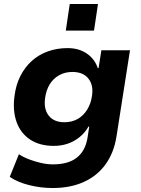

<svg xmlns="http://www.w3.org/2000/svg" viewBox="-20 -756 709 966"><path d="M245 190Q185 190 127 175.5Q69 161 29 134L75 20Q98 35 127 46Q156 57 187 64Q218 71 246 71Q323 71 366 37.5Q409 4 420 -61L429 -119H425Q407 -87 379 -65Q351 -43 319 -32.5Q287 -22 251 -22Q180 -22 132 -53.5Q84 -85 63.5 -142Q43 -199 53 -273Q60 -329 82.5 -373.5Q105 -418 140 -449.5Q175 -481 221 -497.5Q267 -514 320 -514Q377 -514 417 -486.5Q457 -459 472 -413L476 -414L490 -503H634L566 -69Q553 13 511 71Q469 129 401.5 159.5Q334 190 245 190ZM304 -141Q342 -141 371 -157.5Q400 -174 419 -205Q438 -236 443 -275Q451 -328 424.5 -361Q398 -394 344 -394Q307 -394 277.5 -377.5Q248 -361 230 -331.5Q212 -302 207 -263Q199 -208 225 -174.5Q251 -141 304 -141ZM311 -602 331 -736H473L453 -602Z"/></svg>

Font: Nunito Sans 7pt ExtraBold
Style: Italic
Weight: 800
Italic angle: -9°
Designer: Vernon Adams
Foundry: Vernon Adams
Version: Version 3.101;gftools[0.9.27]